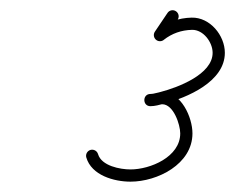

<svg xmlns="http://www.w3.org/2000/svg" viewBox="-20 -600 461 377"><path d="M308.9 -574.6C308.9 -574.6 308.9 -574.6 308.9 -574.6C300.6 -562.4 292.4 -550.1 284.1 -537.8C280.4 -532.3 281.9 -524.8 287.4 -521.1C292.9 -517.4 300.4 -518.9 304.1 -524.4C312.3 -536.7 320.6 -549 328.8 -561.3C332.5 -566.8 331 -574.2 325.5 -577.9C320 -581.6 312.6 -580.1 308.9 -574.6ZM301.5 -521.7C301.5 -521.7 301.5 -521.7 301.5 -521.7C317.7 -534.5 336.4 -540.9 357 -541.4C379.2 -541.9 397.5 -517.1 397.5 -496.3C397.5 -453.8 329 -428.3 295.5 -419.5C289.4 -417.9 281.7 -415.5 275.4 -415.5C267.4 -415.5 263.4 -409.5 263.4 -403.5C263.4 -397.5 267.4 -391.5 275.4 -391.5C283.2 -391.5 291.6 -395.3 298.5 -395.3C320.8 -395.3 333.9 -355.1 333.9 -338.1C333.9 -291.8 275 -267.3 236.2 -267.3C215.9 -267.3 179.3 -274.2 172.5 -297.4C170.6 -303.8 164 -307.4 157.6 -305.6C151.3 -303.7 147.6 -297 149.5 -290.7C149.5 -290.7 149.5 -290.7 149.5 -290.7C159.7 -255.7 204 -243.3 236.2 -243.3C289 -243.3 357.9 -277.6 357.9 -338.1C357.9 -369.5 335.9 -419.3 298.5 -419.3C290.7 -419.3 283.2 -415.5 275.4 -415.5C267.4 -415.5 263.4 -409.5 263.4 -403.5C263.4 -397.5 267.4 -391.5 275.4 -391.5C283.9 -391.5 293.3 -394.1 301.5 -396.3C347.6 -408.3 421.5 -439.6 421.5 -496.3C421.5 -530.6 392.2 -566.2 356.4 -565.4C330.6 -564.8 306.9 -556.5 286.7 -540.5C281.5 -536.4 280.6 -528.8 284.7 -523.7C288.8 -518.5 296.4 -517.6 301.5 -521.7Z"/></svg>

Font: FRB American Cursive Guidelines Light
Style: Italic
Weight: 300
Italic angle: -25°
Version: Version 2.0;Modular Font Editor K font №1